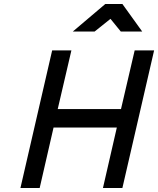

<svg xmlns="http://www.w3.org/2000/svg" viewBox="-20 -948 797 968"><path d="M569 -305H250L180 0H83L243 -694H340L271 -398H590L659 -694H757L597 0H499ZM511 -928H597L697 -789H589L537 -853L457 -789H347Z"/></svg>

Font: Panefresco 600wt
Style: Italic
Weight: 600
Foundry: Campivisivi & Chank Co
Version: Version 1.000